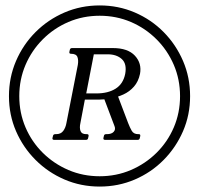

<svg xmlns="http://www.w3.org/2000/svg" viewBox="-20 -680 733 707"><path d="M347 7Q278 7 217.5 -19Q157 -45 111 -91Q65 -137 39 -197Q13 -257 13 -326Q13 -395 39 -455.5Q65 -516 111 -562Q157 -608 217.5 -634Q278 -660 347 -660Q416 -660 476.5 -634Q537 -608 582.5 -562Q628 -516 654 -455.5Q680 -395 680 -326Q680 -257 654 -197Q628 -137 582.5 -91Q537 -45 476.5 -19Q416 7 347 7ZM347 -31Q408.3 -31 461.9 -53.9Q515.4 -76.8 556.3 -117.2Q597.2 -157.6 620.1 -211.1Q643 -264.7 643 -326Q643 -387.3 620.1 -440.9Q597.2 -494.4 556.3 -535.3Q515.4 -576.2 461.9 -599.1Q408.3 -622 347 -622Q285.7 -622 232.1 -599.1Q178.6 -576.2 137.7 -535.3Q96.8 -494.4 73.9 -440.9Q51 -387.3 51 -326Q51 -264.7 73.9 -211.1Q96.8 -157.6 137.7 -117.2Q178.6 -76.8 232.1 -53.9Q285.7 -31 347 -31ZM179.2 -165Q172.2 -165 173.2 -171.8L175 -179Q176 -186 183.8 -186H186.8Q204 -186 212.8 -197.8Q221.5 -209.5 224.5 -226.5L266.6 -441.2Q269.5 -458.8 265 -470.4Q260.4 -482 241.3 -482Q234.2 -482 235.5 -489L237 -496Q238.2 -503 245.2 -503H395.8Q450.8 -503 476.8 -474.9Q502.8 -446.8 495.5 -407.8Q489.5 -379.5 473.2 -361Q457 -342.5 434.2 -332.1Q411.5 -321.8 387.9 -317.5Q364.2 -313.2 344.2 -313.2H292.5L276 -226.5Q272.2 -209.5 276.4 -197.8Q280.5 -186 297.5 -186H300.5Q307.2 -186 306.2 -179L304.5 -171.8Q303.5 -165 296.8 -165ZM366.8 -165Q359.8 -165 360.8 -171.8L362.5 -179Q363.5 -186 370.5 -186H373.2Q390.8 -186 398.6 -194.6Q406.5 -203.2 401.8 -215.2L362.2 -319.8L410.5 -335.8L452 -226.5Q458 -210.8 465.1 -198.4Q472.2 -186 489 -186H491.5Q497.5 -186 496.5 -179L494.8 -171.8Q493.8 -165 487 -165ZM297.5 -336H334.8Q378 -336 405.7 -353.5Q433.5 -370.9 441 -407.8Q447.8 -445 428.5 -462.5Q409.2 -480 376.8 -480H325.5Z"/></svg>

Font: Young Serif Light
Style: Italic
Weight: 300
Italic angle: -10.979°
Designer: Bastien Sozeau
Foundry: NBR — Bastien Sozeau
Version: Version 5.001